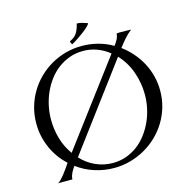

<svg xmlns="http://www.w3.org/2000/svg" viewBox="-106 -811 909 924"><g transform="rotate(-15 349.0 -348.5)"><path d="M140.6 -72.3Q94.2 -114.7 69.1 -172.4Q43.9 -230 43.9 -293Q43.9 -335.4 54.9 -374.5Q65.9 -413.6 86.2 -447.5Q106.4 -481.4 134.5 -509Q162.6 -536.6 196.8 -556.4Q231 -576.2 270 -586.9Q309.1 -597.7 351.6 -597.7Q391.6 -597.7 430.7 -587.6Q469.7 -577.6 504.4 -557.1Q513.7 -568.8 521 -582.3Q528.3 -595.7 529.3 -610.8Q530.8 -612.3 535.2 -612.8Q539.6 -613.3 544.7 -613.3Q549.8 -613.3 554.4 -613Q559.1 -612.8 561 -612.8Q570.8 -612.8 581.1 -612.8Q591.3 -612.8 601.1 -612.3V-611.8Q581.5 -596.2 565.2 -577.4Q548.8 -558.6 533.7 -538.6Q563 -517.1 586.7 -489.7Q610.4 -462.4 627 -430.9Q643.6 -399.4 652.3 -364.5Q661.1 -329.6 661.1 -293Q661.1 -250.5 649.9 -211.7Q638.7 -172.9 618.2 -139.2Q597.7 -105.5 569.1 -77.9Q540.5 -50.3 506.1 -30.8Q471.7 -11.2 432.4 -0.5Q393.1 10.3 351.6 10.3Q302.2 10.3 255.1 -4.9Q208 -20 168.5 -49.3Q164.6 -43.9 159.7 -36.6Q154.8 -29.3 150.9 -21Q147 -12.7 144.5 -4.4Q142.1 3.9 143.1 10.3Q141.6 10.3 139.9 10.7Q138.2 11.2 136.7 11.2H72.3Q71.8 11.2 71.3 11Q70.8 10.7 70.3 10.7Q77.1 8.8 87.4 -2Q97.7 -12.7 107.9 -26.1Q118.2 -39.6 127.2 -52.5Q136.2 -65.4 140.6 -72.3ZM585 -293Q585 -350.6 565.9 -405.3Q546.9 -460 507.3 -502.4L195.3 -84.5Q225.6 -51.3 266.1 -33Q306.6 -14.6 351.6 -14.6Q388.2 -14.6 419.7 -26.1Q451.2 -37.6 477.1 -57.4Q502.9 -77.1 522.9 -104Q543 -130.9 556.9 -161.6Q570.8 -192.4 577.9 -226.1Q585 -259.8 585 -293ZM351.6 -572.8Q314.5 -572.8 283 -561.3Q251.5 -549.8 225.3 -530Q199.2 -510.3 179 -483.2Q158.7 -456.1 145 -425Q131.3 -394 124.3 -360.4Q117.2 -326.7 117.2 -293Q117.2 -245.1 130.4 -198.7Q143.6 -152.3 171.9 -113.3L481 -525.4Q453.6 -548.3 420.2 -560.5Q386.7 -572.8 351.6 -572.8ZM304.7 -634.8Q329.1 -645.5 340.1 -664.3Q351.1 -683.1 356.4 -708Q370.1 -708.5 382.8 -704.3Q395.5 -700.2 408.2 -696.3L409.2 -694.3Q407.7 -689.9 401.1 -683.1Q394.5 -676.3 385.3 -668.5Q376 -660.6 364.7 -652.6Q353.5 -644.5 343 -637.5Q332.5 -630.4 323.7 -625Q314.9 -619.6 310.1 -617.2L308.6 -618.2L302.7 -630.4V-632.3Z"/></g></svg>

Font: CAT Linz
Style: Regular
Weight: 400
Designer: Peter Wiegel
Foundry: Peter Wiegel
Version: Version 1.08